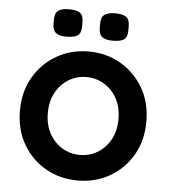

<svg xmlns="http://www.w3.org/2000/svg" viewBox="-52 -765 728 823"><g transform="rotate(5 312.0 -354.0)"><path d="M584 -267Q584 -185 547.5 -122.5Q511 -60 449.5 -25Q388 10 312 10Q236 10 174.5 -25Q113 -60 76.5 -122.5Q40 -185 40 -267Q40 -349 76.5 -411.5Q113 -474 174.5 -509.5Q236 -545 312 -545Q388 -545 449.5 -509.5Q511 -474 547.5 -411.5Q584 -349 584 -267ZM464 -267Q464 -318 443.5 -355.5Q423 -393 388.5 -414Q354 -435 312 -435Q270 -435 235.5 -414Q201 -393 180.5 -355.5Q160 -318 160 -267Q160 -217 180.5 -179.5Q201 -142 235.5 -121Q270 -100 312 -100Q354 -100 388.5 -121Q423 -142 443.5 -179.5Q464 -217 464 -267ZM409 -600Q378 -600 364 -611.5Q350 -623 350 -650V-668Q350 -697 365.5 -707.5Q381 -718 411 -718Q444 -718 458.5 -707Q473 -696 473 -668V-650Q473 -620 458 -610Q443 -600 409 -600ZM210 -600Q179 -600 165 -611.5Q151 -623 151 -650V-668Q151 -696 166 -707Q181 -718 210 -718Q245 -718 259.5 -707.5Q274 -697 274 -668V-650Q274 -620 259 -610Q244 -600 210 -600Z"/></g></svg>

Font: zvoove
Style: Bold
Weight: 700
Designer: Vernon Adams (Nunito) & Andrew Paglinawan (Quicksand)
Foundry: zvoove
Version: Version 3.006